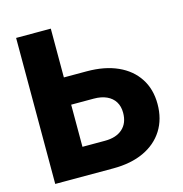

<svg xmlns="http://www.w3.org/2000/svg" viewBox="-107 -826 879 924"><g transform="rotate(-15 332.0 -364.0)"><path d="M163.6 -484.4H341.8Q430.7 -484.4 495.4 -455.3Q560.1 -426.3 595.2 -372.3Q630.4 -318.4 630.4 -244.6Q630.4 -169.9 595.7 -114.7Q561 -59.6 497.1 -29.8Q433.1 0 344.7 0H55.2V-727.5H228V-138.7H340.3Q396.5 -138.7 428 -167Q459.5 -195.3 459.5 -246.6Q459.5 -278.8 445.3 -301.5Q431.2 -324.2 404.5 -336.4Q377.9 -348.6 340.3 -348.6H163.6Z"/></g></svg>

Font: Inter 17pt ExtraBold
Style: Regular
Weight: 800
Version: Version 4.001;git-66647c0bb